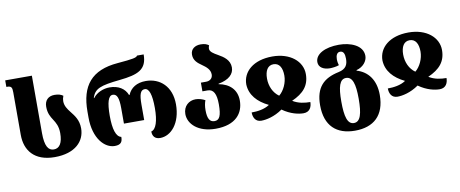

<svg xmlns="http://www.w3.org/2000/svg" viewBox="-82 -1142 4230 1765"><g transform="rotate(-10 2033.5 -260.0)"><path d="M349 14C542 14 633 -86 633 -205C633 -283 596 -328 563 -370C537 -403 514 -435 514 -479C514 -494 517 -510 524 -528C505 -542 481 -550 444 -550C387 -550 351 -515 351 -456C351 -394 372 -361 393 -328C415 -294 436 -259 436 -195C436 -103 406 -57 353 -57C302 -57 271 -101 271 -224V-760H22V-699H28C69 -699 76 -684 76 -639V-241C76 -97 159 14 349 14Z M910 9C970 9 983 -19 983 -63C935 -73 912 -147 912 -271C912 -398 932 -458 972 -458C1012 -458 1028 -418 1028 -323V-179H1217V-323C1217 -418 1231 -458 1271 -458C1311 -458 1333 -398 1333 -271C1333 -150 1308 -74 1263 -64C1263 -20 1285 9 1334 9C1435 9 1530 -94 1530 -271C1530 -438 1425 -530 1293 -530C1209 -530 1151 -493 1125 -430H1120C1096 -493 1037 -530 954 -530C900 -530 835 -506 800 -458H796C821 -543 878 -562 1060 -581C1232 -599 1317 -632 1317 -774H1255C1247 -756 1212 -749 1068 -737C821 -717 717 -587 717 -346V-291C717 -93 817 9 910 9Z M1852 14C2041 14 2114 -87 2114 -203C2114 -306 2047 -367 1948 -385V-389C2047 -407 2095 -454 2095 -516C2095 -585 2040 -622 1990 -650C1951 -672 1917 -692 1917 -721C1917 -732 1919 -742 1924 -752C1905 -766 1884 -774 1847 -774C1799 -774 1754 -749 1754 -694C1754 -639 1791 -611 1828 -585C1865 -559 1901 -531 1901 -484C1901 -447 1873 -427 1839 -427H1790V-346H1839C1893 -346 1918 -300 1918 -203C1918 -95 1899 -57 1853 -57C1808 -57 1788 -92 1788 -170C1788 -206 1793 -235 1803 -261C1778 -275 1745 -285 1714 -285C1653 -285 1599 -242 1599 -167C1599 -75 1688 14 1852 14Z M2277 14C2322 14 2400 -1 2476 -55C2551 -1 2626 14 2671 14C2731 14 2750 -33 2750 -77C2699 -77 2640 -84 2587 -117C2697 -166 2754 -230 2754 -338C2754 -456 2645 -550 2478 -550C2299 -550 2198 -456 2198 -338C2202 -239 2268 -166 2370 -117C2322 -84 2256 -76 2202 -76C2202 -32 2221 14 2277 14ZM2478 -184C2425 -221 2395 -287 2395 -358C2395 -430 2421 -478 2476 -478C2531 -478 2557 -430 2557 -358C2557 -292 2524 -221 2478 -184Z M3110 254C3284 254 3390 161 3390 -31C3390 -171 3322 -257 3219 -287V-292C3282 -308 3322 -358 3322 -407C3322 -507 3205 -550 3099 -550C2968 -550 2877 -501 2877 -427C2877 -377 2923 -351 2982 -351C3004 -351 3046 -356 3067 -365C3063 -376 3058 -400 3058 -421C3058 -455 3069 -485 3099 -485C3132 -485 3142 -455 3142 -412C3142 -358 3125 -318 3054 -303C2911 -273 2833 -199 2833 -31C2833 161 2938 254 3110 254ZM3112 183C3052 183 3031 110 3031 -31C3031 -168 3051 -238 3111 -238C3171 -238 3193 -168 3193 -31C3193 110 3172 183 3112 183Z M3548 14C3593 14 3671 -1 3747 -55C3822 -1 3897 14 3942 14C4002 14 4021 -33 4021 -77C3970 -77 3911 -84 3858 -117C3968 -166 4025 -230 4025 -338C4025 -456 3916 -550 3749 -550C3570 -550 3469 -456 3469 -338C3473 -239 3539 -166 3641 -117C3593 -84 3527 -76 3473 -76C3473 -32 3492 14 3548 14ZM3749 -184C3696 -221 3666 -287 3666 -358C3666 -430 3692 -478 3747 -478C3802 -478 3828 -430 3828 -358C3828 -292 3795 -221 3749 -184Z"/></g></svg>

Font: Noto Serif Georgian Black
Style: Regular
Weight: 900
Designer: Monotype Design Team, Akaki Razmadze
Foundry: Google LLC
Version: Version 2.003